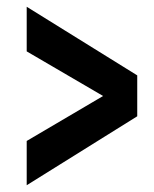

<svg xmlns="http://www.w3.org/2000/svg" viewBox="-20 -623 455 568"><path d="M59 -75V-206L285 -339L59 -471V-603L386 -400V-279Z"/></svg>

Font: Kreon Light
Style: Bold
Weight: 700
Version: Version 2.002